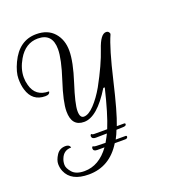

<svg xmlns="http://www.w3.org/2000/svg" viewBox="-117 -624 702 792"><g transform="rotate(-20 234.0 -228.0)"><path d="M328 -3.2H282.4Q230.4 81.6 138.4 81.6Q61.6 81.6 40 30.4Q33.6 15.2 33.6 -2Q33.6 -19.2 47.2 -40.4Q60.8 -61.6 87.2 -61.6Q102.4 -61.6 106.4 -51.2L107.2 -48Q73.6 -48 61.6 -16Q56.8 -4.8 56.8 10Q56.8 24.8 73.2 43.6Q89.6 62.4 126.4 62.4Q190.4 62.4 236.8 -1.6H204.8Q188 -1.6 188 -14.4Q188.8 -21.6 193.6 -22.4Q196 -18.4 214 -18.4Q232 -18.4 247.2 -17.6Q260 -40 265.6 -52Q248 -51.2 216.8 -51.2Q200 -51.2 199.2 -64Q200 -71.2 204.8 -72Q207.2 -68 216.8 -68H272.8Q296.8 -126.4 322.4 -233.6H316Q252 -128.8 194.4 -128.8Q140 -128.8 140 -194.4Q140 -236 167.6 -320.4Q195.2 -404.8 195.2 -448Q195.2 -517.6 131.2 -517.6Q76.8 -517.6 44.8 -462.4Q22.4 -424 22.4 -386.4Q22.4 -368.8 27.2 -352Q41.6 -296.8 100.8 -296.8Q100 -283.2 80 -283.2Q23.2 -283.2 6.4 -340Q0 -360 0 -388.8Q0 -417.6 18.4 -456.8Q56 -536.8 131.2 -536.8Q181.6 -536.8 209.2 -505.6Q236.8 -474.4 236.8 -426Q236.8 -377.6 210 -294.4Q183.2 -211.2 183.2 -180.4Q183.2 -149.6 200.8 -149.6Q221.6 -149.6 247.2 -176.8Q272.8 -204 295.2 -243.2Q340.8 -326.4 360.8 -386.4Q380.8 -446.4 404.8 -446.4Q412.8 -446.4 416.4 -441.6Q420 -436.8 420 -434.4Q420 -432 419.2 -430.4Q396 -379.2 365.6 -249.2Q335.2 -119.2 314.4 -66.4H346.4Q352.8 -66.4 351.2 -60Q349.6 -53.6 334.8 -53.6Q320 -53.6 308 -52.8Q301.6 -35.2 291.2 -16H334.4Q340.8 -16 339.2 -9.6Q337.6 -3.2 328 -3.2Z"/></g></svg>

Font: Euphoria Script
Style: Regular
Weight: 400
Designer: Sabrina Mariela Lopez
Foundry: Sabrina Mariela Lopez
Version: Version 1.002